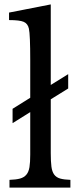

<svg xmlns="http://www.w3.org/2000/svg" viewBox="-20 -850 367 870"><path d="M210 -465 289 -514V-449L210 -400V-156Q210 -118 213 -95Q216 -72 225.5 -59Q235 -46 252.5 -41Q270 -36 299 -35V0H23V-35Q53 -36 71 -41Q89 -46 99.5 -58.5Q110 -71 113.5 -92.5Q117 -114 117 -149V-342L37 -292V-357L117 -407V-580Q117 -634 115.5 -670.5Q114 -707 111 -720Q106 -743 87.5 -751Q69 -759 21 -759V-793L210 -830Z"/></svg>

Font: SVN-Libre Baskerville
Style: Regular
Weight: 400
Designer: Pablo Impallari, Rodrigo Fuenzalida
Foundry: Pablo Impallari, Rodrigo Fuenzalida
Version: Version 1.000; ttfautohint (v1.8.4)